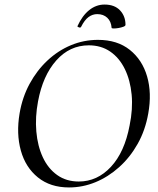

<svg xmlns="http://www.w3.org/2000/svg" viewBox="-20 -811 692 843"><path d="M283 12Q201 12 146.5 -32Q92 -76 71.5 -150Q51 -224 66 -313Q78 -384 110 -443Q142 -502 188.5 -545.5Q235 -589 291.5 -612.5Q348 -636 410 -636Q495 -636 550 -592Q605 -548 626 -475Q647 -402 631 -313Q618 -239 584.5 -179.5Q551 -120 503 -77Q455 -34 399 -11Q343 12 283 12ZM326 -14Q407 -14 467 -78.5Q527 -143 549 -260Q564 -332 558 -395.5Q552 -459 528 -508Q504 -557 464 -584.5Q424 -612 370 -612Q286 -612 227 -545.5Q168 -479 147 -366Q134 -297 139.5 -233.5Q145 -170 168 -120.5Q191 -71 231 -42.5Q271 -14 326 -14ZM470 -689Q468 -717 451 -733Q434 -749 407 -749Q386 -749 368.5 -736Q351 -723 336 -693Q333 -688 326 -691Q319 -694 320 -696Q341 -742 371.5 -766.5Q402 -791 439 -791Q483 -791 507 -765.5Q531 -740 531 -702Q531 -697 521.5 -693.5Q512 -690 500.5 -688Q489 -686 479.5 -686Q470 -686 470 -689Z"/></svg>

Font: Cormorant Light Medium
Style: Italic
Weight: 500
Italic angle: -10°
Version: Version 4.000